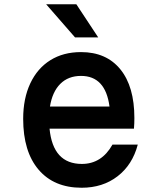

<svg xmlns="http://www.w3.org/2000/svg" viewBox="-20 -866 740 903"><path d="M628 -186Q603 -91 533 -37Q463 17 364 17Q234 17 161.5 -68Q89 -153 89 -307Q89 -403 122.5 -474Q156 -545 217 -583Q278 -621 361 -621Q480 -621 546 -540Q612 -459 612 -311Q612 -298 611.5 -285.5Q611 -273 610 -261H213Q229 -95 365 -95Q458 -95 509 -186ZM361 -509Q301 -509 263.5 -471.5Q226 -434 215 -365H495Q476 -509 361 -509ZM442 -690H333L197 -846H339Z"/></svg>

Font: Martian Mono Medium
Style: Regular
Weight: 500
Monospace: yes
Designer: Roman Shamin
Foundry: Evil Martians
Version: Version 1.000; ttfautohint (v1.8.4.7-5d5b)